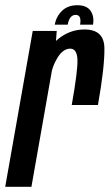

<svg xmlns="http://www.w3.org/2000/svg" viewBox="-50 -716 420 736"><path d="M225 -313.5Q249 -448.5 246.8 -489Q244.5 -529.5 219.5 -529.5Q193 -529.5 172.5 -498Q156 -472 149 -445.5L70.5 0H-30L75.5 -597.5H167.5L164.5 -559Q167 -561 169.5 -563.5Q215.5 -603 274 -603Q349 -603 350.2 -532Q351.5 -461 325.5 -313.5ZM246.5 -696Q282.5 -696 297.2 -674.5Q312 -653 306.5 -621.5H257Q263.5 -659 240 -659Q216.5 -659 209.5 -621.5H160Q165.5 -653 187.8 -674.5Q210 -696 246.5 -696Z"/></svg>

Font: Anybody Condensed Medium
Style: Italic
Weight: 500
Width: 3
Italic angle: -10°
Designer: Tyler Finck
Foundry: Etcetera Type Company
Version: Version 1.010; ttfautohint (v1.8.3) -l 8 -r 50 -G 200 -x 14 